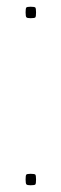

<svg xmlns="http://www.w3.org/2000/svg" viewBox="-20 -550 182 570"><path d="M56 -17Q56 -29 58 -31.5Q60 -34 71 -34Q83 -34 85 -31.5Q87 -29 87 -17Q87 -5 85 -2.5Q83 0 71 0Q61 0 58.5 -2.5Q56 -5 56 -17ZM56 -513Q56 -525 58 -527.5Q60 -530 71 -530Q83 -530 85 -527.5Q87 -525 87 -513Q87 -501 85 -498.5Q83 -496 71 -496Q61 -496 58.5 -498.5Q56 -501 56 -513Z"/></svg>

Font: Georama Thin
Style: Regular
Weight: 100
Designer: Jean-Baptiste Levee
Foundry: Production Type
Version: Version 1.000